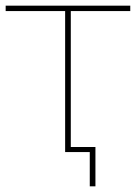

<svg xmlns="http://www.w3.org/2000/svg" viewBox="-24 -537 480 678"><path d="M206 0V-506L214 -498H-4V-517H436V-498H218L226 -506V0ZM293 121V-8L301 0H206V-18H313V121Z"/></svg>

Font: Montserrat Thin
Style: Regular
Weight: 100
Designer: Julieta Ulanovsky
Foundry: Julieta Ulanovsky
Version: Version 9.000